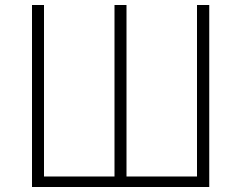

<svg xmlns="http://www.w3.org/2000/svg" viewBox="-20 -748 964 768"><path d="M108 -728H156V-42H438V-728H486V-42H768V-728H817V0H108Z"/></svg>

Font: Merged Yaku Han JP ExtraLight
Style: Regular
Weight: 250
Designer: Ryoko NISHIZUKA 西塚涼子 (kana, bopomofo & ideographs); Paul D. Hunt (Latin, Greek & Cyrillic); Sandoll Communications 산돌커뮤니
Foundry: Adobe
Version: Version 2.004